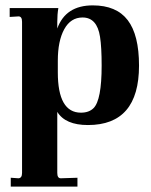

<svg xmlns="http://www.w3.org/2000/svg" viewBox="-20 -455 561 714"><path d="M20 239V206L49 208Q62 207 62 188V-374Q62 -394 49 -394L16 -392V-425H197Q193 -402 193 -374V-349Q224 -435 325 -435Q413 -435 455 -380Q497 -325 497 -211Q497 10 307 10Q223 10 193 -39V188Q193 208 206 208L268 206V239ZM281 -36Q311 -36 328 -53Q358 -83 358 -211Q358 -280 352 -318Q341 -390 287 -390Q243 -390 219 -346.5Q195 -303 195 -229V-186Q195 -36 281 -36Z"/></svg>

Font: UnnaBold
Style: Bold
Weight: 700
Designer: Jorge de Buen Unna
Foundry: Omnibus-Type
Version: Version 2.008;hotconv 1.0.109;makeotfexe 2.5.65596